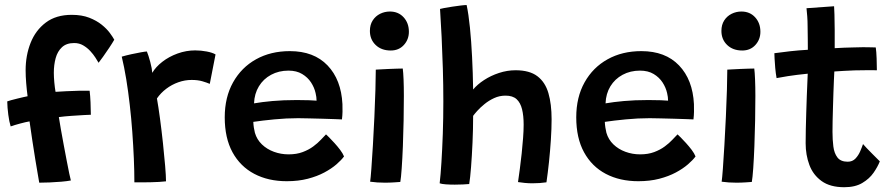

<svg xmlns="http://www.w3.org/2000/svg" viewBox="-20 -742 3650 783"><path d="M140 3Q139 -3.5 134.5 -29Q130 -54.5 124 -91.5Q118 -128.5 111.8 -169.2Q105.5 -210 100.5 -247Q85.5 -244.5 62.2 -238.2Q39 -232 23.5 -226.5Q17.5 -245.5 13.8 -274.2Q10 -303 9.5 -328.5Q14 -330.5 25.5 -333.5Q37 -336.5 50.8 -340Q64.5 -343.5 76 -346Q87.5 -348.5 92.5 -349.5Q89 -376 86.8 -403.2Q84.5 -430.5 84.5 -455.5Q84.5 -516 104.8 -567.2Q125 -618.5 166.8 -650Q208.5 -681.5 272.5 -681.5Q313.5 -681.5 343.8 -669.8Q374 -658 394.8 -641.2Q415.5 -624.5 428 -607.5Q440.5 -590.5 446 -580Q438 -566 425.2 -546.8Q412.5 -527.5 400.2 -510.5Q388 -493.5 382 -486Q377.5 -494 369 -507.2Q360.5 -520.5 348 -534Q335.5 -547.5 319.2 -557Q303 -566.5 282.5 -566.5Q251 -566.5 232.8 -549.5Q214.5 -532.5 207 -505Q199.5 -477.5 199.5 -445Q199.5 -428 201.5 -406.2Q203.5 -384.5 206.5 -367.5Q222.5 -368.5 250 -370Q277.5 -371.5 304.5 -372Q331.5 -372.5 345.5 -372Q348 -352 349.2 -324.2Q350.5 -296.5 350.5 -274Q346 -274 322.8 -272.8Q299.5 -271.5 270.8 -269.5Q242 -267.5 220 -264.5Q223 -245.5 228.2 -215.2Q233.5 -185 239.8 -151.5Q246 -118 252 -87Q258 -56 262.5 -34Q267 -12 269 -6Q253.5 -3 230.2 -1Q207 1 182.5 2Q158 3 140 3Z M601 -445Q615 -469 642 -490Q669 -511 704.2 -523.8Q739.5 -536.5 776 -536.5Q799.5 -536.5 823 -532Q846.5 -527.5 859 -520L835.5 -400Q824 -405 805.5 -410.5Q787 -416 761.5 -416Q734 -416 707.2 -406.5Q680.5 -397 658 -380Q635.5 -363 620 -340.5Q626 -307 632.5 -258.5Q639 -210 644.5 -158.8Q650 -107.5 653.5 -65.5Q657 -23.5 657 -2.5Q631 0.5 595.2 1.2Q559.5 2 528 1.5Q528 -43.5 525.8 -96Q523.5 -148.5 519.5 -204Q515.5 -259.5 509.2 -314.2Q503 -369 494.8 -419.2Q486.5 -469.5 476.5 -511Q493.5 -516 515.2 -520.8Q537 -525.5 555.2 -528.8Q573.5 -532 579 -532Q585.5 -516.5 592.8 -489.2Q600 -462 601 -445Z M1383 -104Q1372 -89 1351.8 -71.5Q1331.5 -54 1302.5 -38.5Q1273.5 -23 1235.2 -13Q1197 -3 1149.5 -3Q1074 -3 1017 -33Q960 -63 928.2 -121Q896.5 -179 896.5 -263.5Q896.5 -345.5 930.5 -406.2Q964.5 -467 1024.2 -500.2Q1084 -533.5 1162 -533.5Q1260 -533.5 1315.8 -475.2Q1371.5 -417 1376.5 -317.5Q1377 -301 1376.8 -286.2Q1376.5 -271.5 1374.5 -255Q1367.5 -255.5 1345.8 -256.2Q1324 -257 1295.8 -257.8Q1267.5 -258.5 1240.5 -259.2Q1213.5 -260 1196 -260Q1148 -260 1099 -255.2Q1050 -250.5 1013 -245Q1013.5 -233 1015.2 -221.8Q1017 -210.5 1019.5 -200.5Q1027.5 -173 1048 -153.2Q1068.5 -133.5 1097 -123Q1125.5 -112.5 1157 -112.5Q1189.5 -112.5 1214.2 -121.8Q1239 -131 1257.5 -144.8Q1276 -158.5 1288.5 -172Q1301 -185.5 1309.5 -194Q1312.5 -191.5 1322.2 -181.8Q1332 -172 1344.2 -158.5Q1356.5 -145 1367.2 -130.8Q1378 -116.5 1383 -104ZM1016 -320.5Q1047.5 -326 1091 -330Q1134.5 -334 1190.5 -334Q1220 -334 1241 -333.2Q1262 -332.5 1271 -331.5Q1271 -346 1267 -362.5Q1262 -385 1248.5 -405.8Q1235 -426.5 1212.2 -440.2Q1189.5 -454 1156.5 -454Q1117 -454 1085.5 -437Q1054 -420 1035.8 -390Q1017.5 -360 1016 -320.5Z M1612.5 0Q1604.5 0.5 1586.8 1.8Q1569 3 1549.5 3Q1534 3 1518.8 2Q1503.5 1 1489.5 -1Q1491.5 -14 1494.5 -54.5Q1497.5 -95 1500.8 -150.5Q1504 -206 1506.8 -265.2Q1509.5 -324.5 1511 -375.8Q1512.5 -427 1512.5 -458Q1519.5 -458.5 1534.2 -459.2Q1549 -460 1566 -460.8Q1583 -461.5 1598.5 -462Q1614 -462.5 1622.5 -462.5Q1624.5 -448 1625.8 -418Q1627 -388 1627 -351Q1627 -304.5 1626 -250.8Q1625 -197 1623 -146Q1621 -95 1618.2 -55.8Q1615.5 -16.5 1612.5 0ZM1573.5 -536Q1535.5 -536 1512 -558.5Q1488.5 -581 1488.5 -616Q1488.5 -641 1500 -658.8Q1511.5 -676.5 1530.2 -685.8Q1549 -695 1570 -695Q1604.5 -695 1626 -671.5Q1647.5 -648 1647.5 -612.5Q1647.5 -581 1627 -558.5Q1606.5 -536 1573.5 -536Z M1893.5 8.5Q1884 9.5 1868 10.2Q1852 11 1834.5 11Q1815.5 11 1798.2 9.8Q1781 8.5 1773 5.5Q1777 -28 1780.2 -80Q1783.5 -132 1785.8 -196Q1788 -260 1788 -329Q1788 -395 1786 -462Q1784 -529 1781 -591.5Q1778 -654 1774.5 -705.5Q1778.5 -707 1792.5 -709.5Q1806.5 -712 1824.5 -714.8Q1842.5 -717.5 1858.8 -719.5Q1875 -721.5 1883 -721.5Q1891 -684 1896.5 -629.2Q1902 -574.5 1905.2 -509.8Q1908.5 -445 1909.5 -377Q1926.5 -397.5 1954 -415.5Q1981.5 -433.5 2015 -444.5Q2048.5 -455.5 2082.5 -455.5Q2139.5 -455.5 2171.5 -431.2Q2203.5 -407 2216.5 -362.2Q2229.5 -317.5 2229.5 -255.5Q2229.5 -217 2226.5 -171.5Q2223.5 -126 2218.8 -81Q2214 -36 2208.5 1.5Q2195.5 3.5 2180.8 4.5Q2166 5.5 2151 5.5Q2135.5 5.5 2120 4Q2104.5 2.5 2092.5 0.5Q2096 -23 2100 -53.5Q2104 -84 2107.5 -116.2Q2111 -148.5 2113.2 -179Q2115.5 -209.5 2115.5 -233.5Q2115.5 -270 2109 -296.5Q2102.5 -323 2086.8 -337.5Q2071 -352 2041.5 -352Q2017 -352 1995.2 -342Q1973.5 -332 1955.8 -317.5Q1938 -303 1926 -289.5Q1914 -276 1909.5 -269.5Q1909.5 -215.5 1907 -160.5Q1904.5 -105.5 1901 -60.5Q1897.5 -15.5 1893.5 8.5Z M2816.5 -104Q2805.5 -89 2785.2 -71.5Q2765 -54 2736 -38.5Q2707 -23 2668.8 -13Q2630.5 -3 2583 -3Q2507.5 -3 2450.5 -33Q2393.5 -63 2361.8 -121Q2330 -179 2330 -263.5Q2330 -345.5 2364 -406.2Q2398 -467 2457.8 -500.2Q2517.5 -533.5 2595.5 -533.5Q2693.5 -533.5 2749.2 -475.2Q2805 -417 2810 -317.5Q2810.5 -301 2810.2 -286.2Q2810 -271.5 2808 -255Q2801 -255.5 2779.2 -256.2Q2757.5 -257 2729.2 -257.8Q2701 -258.5 2674 -259.2Q2647 -260 2629.5 -260Q2581.5 -260 2532.5 -255.2Q2483.5 -250.5 2446.5 -245Q2447 -233 2448.8 -221.8Q2450.5 -210.5 2453 -200.5Q2461 -173 2481.5 -153.2Q2502 -133.5 2530.5 -123Q2559 -112.5 2590.5 -112.5Q2623 -112.5 2647.8 -121.8Q2672.5 -131 2691 -144.8Q2709.5 -158.5 2722 -172Q2734.5 -185.5 2743 -194Q2746 -191.5 2755.8 -181.8Q2765.5 -172 2777.8 -158.5Q2790 -145 2800.8 -130.8Q2811.5 -116.5 2816.5 -104ZM2449.5 -320.5Q2481 -326 2524.5 -330Q2568 -334 2624 -334Q2653.5 -334 2674.5 -333.2Q2695.5 -332.5 2704.5 -331.5Q2704.5 -346 2700.5 -362.5Q2695.5 -385 2682 -405.8Q2668.5 -426.5 2645.8 -440.2Q2623 -454 2590 -454Q2550.5 -454 2519 -437Q2487.5 -420 2469.2 -390Q2451 -360 2449.5 -320.5Z M3046 0Q3038 0.5 3020.2 1.8Q3002.5 3 2983 3Q2967.5 3 2952.2 2Q2937 1 2923 -1Q2925 -14 2928 -54.5Q2931 -95 2934.2 -150.5Q2937.5 -206 2940.2 -265.2Q2943 -324.5 2944.5 -375.8Q2946 -427 2946 -458Q2953 -458.5 2967.8 -459.2Q2982.5 -460 2999.5 -460.8Q3016.5 -461.5 3032 -462Q3047.5 -462.5 3056 -462.5Q3058 -448 3059.2 -418Q3060.5 -388 3060.5 -351Q3060.5 -304.5 3059.5 -250.8Q3058.5 -197 3056.5 -146Q3054.5 -95 3051.8 -55.8Q3049 -16.5 3046 0ZM3007 -536Q2969 -536 2945.5 -558.5Q2922 -581 2922 -616Q2922 -641 2933.5 -658.8Q2945 -676.5 2963.8 -685.8Q2982.5 -695 3003.5 -695Q3038 -695 3059.5 -671.5Q3081 -648 3081 -612.5Q3081 -581 3060.5 -558.5Q3040 -536 3007 -536Z M3568 -84Q3559.5 -62 3542.5 -37.5Q3525.5 -13 3496.5 4.2Q3467.5 21.5 3423 21.5Q3365.5 21.5 3330.8 -3.5Q3296 -28.5 3280.8 -69.2Q3265.5 -110 3265.5 -158Q3265.5 -184 3266.2 -216.5Q3267 -249 3268 -283.5Q3269 -318 3270.2 -349.5Q3271.5 -381 3272.5 -405.2Q3273.5 -429.5 3274 -441.5Q3228.5 -437 3193.2 -431.5Q3158 -426 3147 -423.5Q3143.5 -443 3141.5 -464.8Q3139.5 -486.5 3138.8 -503.2Q3138 -520 3138 -525Q3166 -529 3202 -533Q3238 -537 3274.5 -539Q3274.5 -556.5 3274.2 -584Q3274 -611.5 3273.5 -635.5Q3273.5 -656 3272 -675.8Q3270.5 -695.5 3269 -708.5L3381.5 -716.5Q3382 -709 3383 -683Q3384 -657 3384 -620Q3384 -604.5 3384 -583.8Q3384 -563 3384 -545.5Q3400 -546.5 3422 -547.5Q3444 -548.5 3457 -548.5Q3480 -549.5 3500 -549.5Q3520 -549.5 3534 -549Q3548 -548.5 3551.5 -548.5Q3554 -531.5 3555 -503.2Q3556 -475 3556 -455.5Q3551 -456 3522.2 -455.8Q3493.5 -455.5 3465.5 -455Q3446 -454.5 3422 -453Q3398 -451.5 3382.5 -450.5Q3382 -438 3380.8 -415Q3379.5 -392 3378.8 -363.2Q3378 -334.5 3377 -304.8Q3376 -275 3375.5 -248.5Q3375 -222 3375 -204.5Q3375 -172.5 3378.5 -144.8Q3382 -117 3395.2 -99.8Q3408.5 -82.5 3437 -82.5Q3456.5 -82.5 3468.8 -95.5Q3481 -108.5 3488.2 -125.5Q3495.5 -142.5 3499.5 -154.5Q3504.5 -148.5 3514.5 -138Q3524.5 -127.5 3535.8 -116.2Q3547 -105 3556 -96Q3565 -87 3568 -84Z"/></svg>

Font: Grandstander Thin Medium
Style: Regular
Weight: 500
Version: Version 1.200